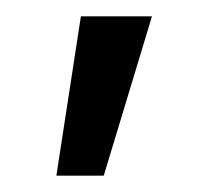

<svg xmlns="http://www.w3.org/2000/svg" viewBox="-20 -98 255 235"><path d="M79 -78H166L107 117H49Z"/></svg>

Font: Pridi Light
Style: Regular
Weight: 300
Designer: Katatrad Team
Foundry: CadsonDemak
Version: Version 1.003